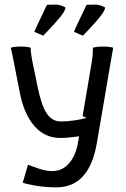

<svg xmlns="http://www.w3.org/2000/svg" viewBox="-20 -802 540 824"><path d="M297.4 -665.5Q298.8 -671.4 324.5 -724.6Q350.1 -777.8 351.1 -780.8Q355.5 -782.2 390.1 -782.2Q397 -782.2 404.5 -780.5Q412.1 -778.8 417 -776.6Q421.9 -774.4 426.3 -772.2Q430.7 -770 431.2 -770Q431.2 -757.3 408.7 -729.2Q386.2 -701.2 361.3 -675.5Q336.4 -649.9 335.9 -648.9Q332.5 -649.9 315.2 -657.7Q297.9 -665.5 297.4 -665.5ZM127.4 -665.5Q128.9 -671.4 154.5 -724.6Q180.2 -777.8 181.2 -780.8Q185.5 -782.2 220.2 -782.2Q227.1 -782.2 234.6 -780.5Q242.2 -778.8 247.1 -776.6Q252 -774.4 256.3 -772.2Q260.7 -770 261.2 -770Q261.2 -757.3 238.5 -729.2Q215.8 -701.2 190.9 -675.5Q166 -649.9 165.5 -648.9Q162.1 -649.9 145 -657.7Q127.9 -665.5 127.4 -665.5ZM77.6 -18.1 100.1 -95.2Q153.3 -74.2 178.7 -69.8Q192.4 -67.9 205.1 -67.9Q247.6 -67.9 276.4 -101.1Q305.2 -134.3 314.9 -190.9L319.3 -216.8Q270.5 -210 237.8 -210Q171.9 -210 127.7 -261Q83.5 -312 65.9 -399.9L38.1 -542Q28.8 -588.4 25.9 -597.2Q40.5 -602.1 68.8 -602.1Q97.2 -602.1 111.8 -597.2Q111.8 -573.7 118.2 -542L142.1 -425.8Q158.7 -345.7 181.9 -313.2Q205.1 -280.8 240.2 -280.8Q293 -280.8 351.6 -295.9L334.5 -303.7L375 -543Q378.9 -565.4 378.9 -597.2Q393.6 -602.1 422.9 -602.1Q451.2 -602.1 465.8 -597.2Q465.8 -596.7 456.1 -542L396 -189.9Q363.8 2 222.2 2Q175.8 2 134.5 -4.9Q93.3 -11.7 77.6 -18.1Z"/></svg>

Font: Nikodecs
Style: Medium
Weight: 500
Version: Version 0.29